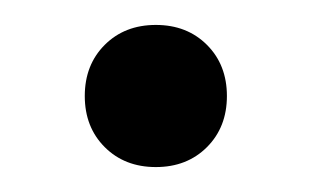

<svg xmlns="http://www.w3.org/2000/svg" viewBox="-20 -120 250 154"><path d="M48 -43Q48 -68 64 -84Q80 -100 105 -100Q130 -100 146 -84Q162 -68 162 -43Q162 -18 146 -2Q130 14 105 14Q80 14 64 -2Q48 -18 48 -43Z"/></svg>

Font: Space Grotesk Frontify Light
Style: Regular
Weight: 300
Designer: Florian Karsten
Version: Version 2.000